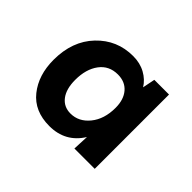

<svg xmlns="http://www.w3.org/2000/svg" viewBox="-79 -860 508 508"><g transform="rotate(45 175.5 -606.0)"><path d="M309 -467H233L235 -512Q204 -462 144 -462Q88 -462 58 -499.5Q28 -537 28 -594Q28 -664 69 -707Q110 -750 170 -750Q196 -750 216 -739Q236 -728 247 -710L254 -745H309ZM176 -687Q143 -687 124.5 -662Q106 -637 106 -597Q106 -563 120.5 -544Q135 -525 160 -525Q191 -525 212.5 -551.5Q234 -578 234 -620Q234 -651 218.5 -669Q203 -687 176 -687Z"/></g></svg>

Font: Livvic Medium
Style: Regular
Weight: 500
Designer: Jacques Le Bailly, Baron von Fonthausen
Version: Version 1.001; ttfautohint (v1.8.2)